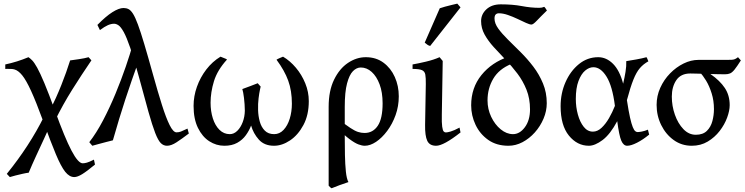

<svg xmlns="http://www.w3.org/2000/svg" viewBox="-20 -781 4064 1048"><path d="M385.3 185.5Q358.9 185.5 335.9 156.7Q313 127.9 284.9 60.8Q256.8 -6.3 215.3 -120.6Q176.8 -225.6 149.7 -284.7Q122.6 -343.8 101.3 -369.9Q80.1 -396 59.1 -401.9Q51.8 -404.3 39.6 -404.8Q27.3 -405.3 18.1 -405Q8.8 -404.8 8.8 -404.8V-429.2Q73.7 -442.9 135.3 -468.8Q145 -462.4 156 -451.2Q167 -439.9 182.9 -411.6Q198.7 -383.3 222.2 -327.4Q245.6 -271.5 280.3 -176.3Q333.5 -28.8 370.1 40.8Q406.7 110.4 431.6 110.4Q440.9 110.4 454.3 106.7Q467.8 103 492.7 90.3L498.5 117.2Q455.1 153.3 429 169.4Q402.8 185.5 385.3 185.5ZM33.7 185.5 17.1 168Q79.6 90.8 130.1 12.9Q180.7 -64.9 221.2 -146.5L252.9 -97.7Q240.7 -67.4 220.2 -23.2Q199.7 21 177.2 69.6Q154.8 118.2 136.7 161.6Q123.5 163.1 104 167.5Q84.5 171.9 64.9 176.8Q45.4 181.6 33.7 185.5ZM280.3 -123 252 -177.2Q287.1 -247.1 314.9 -317.1Q342.8 -387.2 362.8 -451.2Q381.3 -453.6 412.4 -458.3Q443.4 -462.9 463.4 -468.8L479 -451.7Q425.3 -373 374 -291.3Q322.8 -209.5 280.3 -123Z M1010.7 -52.2Q972.2 -22.9 943.4 -4.2Q914.6 14.6 891.6 14.6Q872.1 14.6 857.4 -0.2Q842.8 -15.1 827.1 -55.4Q811.5 -95.7 790.5 -169.9Q769.5 -244.1 737.8 -362.8Q710.9 -461.9 690.9 -520Q670.9 -578.1 655.3 -606.2Q639.6 -634.3 627 -642.8Q614.3 -651.4 602.5 -651.4Q586.9 -651.4 568.8 -643.6Q550.8 -635.7 525.4 -616.7L511.7 -645Q557.6 -691.9 593.5 -714.6Q629.4 -737.3 654.3 -737.3Q669.4 -737.3 681.6 -731.2Q693.8 -725.1 706.1 -705.8Q718.3 -686.5 732.9 -647Q747.6 -607.4 767.3 -541.3Q787.1 -475.1 814.9 -375Q841.3 -279.8 863.8 -208.7Q886.2 -137.7 906 -98.1Q925.8 -58.6 943.4 -58.6Q956.1 -58.6 967.5 -63Q979 -67.4 1003.4 -79.1ZM736.8 -448.7Q697.8 -340.8 664.3 -239Q630.9 -137.2 596.2 -15.1Q583.5 -12.2 561.3 -6.3Q539.1 -0.5 517.3 5.4Q495.6 11.2 483.9 14.6L467.3 -4.9Q505.9 -54.2 542.5 -124Q579.1 -193.8 610.6 -270Q642.1 -346.2 666.3 -416.7Q690.4 -487.3 704.6 -538.1Q711.4 -532.2 718.5 -512.5Q725.6 -492.7 730.7 -473.1Q735.8 -453.6 736.8 -448.7Z M1665.5 -229Q1665.5 -153.3 1636.2 -98.6Q1606.9 -43.9 1563.2 -14.6Q1519.5 14.6 1475.6 14.6Q1422.9 14.6 1392.8 -19Q1362.8 -52.7 1350.6 -95.7Q1340.3 -68.4 1322 -43Q1303.7 -17.6 1274.9 -1.5Q1246.1 14.6 1204.6 14.6Q1160.6 14.6 1122.3 -10Q1084 -34.7 1060.3 -83.3Q1036.6 -131.8 1036.6 -203.1Q1036.6 -255.9 1054.9 -307.4Q1073.2 -358.9 1106.2 -401.9Q1139.2 -444.8 1183.6 -471.7Q1187 -469.7 1201.2 -464.6Q1215.3 -459.5 1219.2 -456.1Q1166.5 -398.4 1147.9 -337.9Q1129.4 -277.3 1129.4 -220.2Q1129.4 -173.8 1141.8 -134.8Q1154.3 -95.7 1178 -72.3Q1201.7 -48.8 1234.4 -48.8Q1256.8 -48.8 1275.4 -67.1Q1293.9 -85.4 1304.9 -114.7Q1315.9 -144 1316.4 -176.8Q1315.9 -212.9 1311.8 -246.3Q1307.6 -279.8 1302.7 -294.9Q1323.7 -302.7 1347.4 -311.5Q1371.1 -320.3 1386.7 -326.7Q1390.6 -321.8 1396.7 -315.2Q1402.8 -308.6 1402.8 -308.6Q1402.8 -308.6 1398.9 -291Q1395 -273.4 1391.4 -244.4Q1387.7 -215.3 1388.7 -179.7Q1389.6 -147.5 1397.9 -117.4Q1406.2 -87.4 1425.3 -68.1Q1444.3 -48.8 1476.6 -48.8Q1505.9 -48.8 1527.8 -72Q1549.8 -95.2 1561.5 -133.3Q1573.2 -171.4 1573.2 -215.3Q1573.2 -285.6 1553.2 -340.8Q1533.2 -396 1489.3 -455.1Q1493.7 -458.5 1506.8 -464.1Q1520 -469.7 1524.9 -471.7Q1563 -449.2 1595 -411.4Q1627 -373.5 1646.2 -326.4Q1665.5 -279.3 1665.5 -229Z M2156.7 -255.4Q2156.7 -201.2 2139.2 -152.6Q2121.6 -104 2093.3 -66.2Q2064.9 -28.3 2032.7 -6.8Q2000.5 14.6 1970.7 14.6Q1956.5 14.6 1936.8 7.3Q1917 0 1887.7 -21.7Q1858.4 -43.5 1816.4 -86.9Q1822.8 -91.8 1819.1 -100.6Q1815.4 -109.4 1815.2 -117.4Q1814.9 -125.5 1831.1 -127.4Q1868.2 -98.6 1892.1 -82.8Q1916 -66.9 1933.8 -61Q1951.7 -55.2 1969.7 -55.2Q2015.6 -55.2 2042 -94.5Q2068.4 -133.8 2068.4 -217.3Q2068.4 -276.9 2052 -320.6Q2035.6 -364.3 2008.8 -388.4Q1981.9 -412.6 1949.2 -412.6Q1926.3 -412.6 1906.5 -392.6Q1886.7 -372.6 1874.3 -325.7Q1861.8 -278.8 1861.8 -198.2Q1861.8 -178.2 1861.8 -152.1Q1861.8 -126 1861.8 -100.8Q1861.8 -75.7 1861.8 -57.4Q1861.8 -39.1 1861.8 -34.7Q1861.8 14.6 1862.8 65.2Q1863.8 115.7 1867.9 155.5Q1872.1 195.3 1881.8 212.9Q1859.9 220.2 1835.2 229Q1810.5 237.8 1790 246.6Q1785.2 244.1 1781.7 240.5Q1778.3 236.8 1773.9 232.4Q1773.9 212.9 1773.9 172.1Q1773.9 131.3 1773.9 79.8Q1773.9 28.3 1773.9 -24.9Q1773.9 -78.1 1773.9 -124Q1773.9 -169.9 1773.9 -197.8Q1773.9 -285.6 1803.5 -346.2Q1833 -406.7 1879.4 -437.7Q1925.8 -468.8 1976.6 -468.8Q2032.7 -468.8 2073 -439Q2113.3 -409.2 2135 -360.6Q2156.7 -312 2156.7 -255.4Z M2493.7 -58.1Q2401.4 14.6 2360.4 14.6Q2324.7 14.6 2312 -12.7Q2299.3 -40 2300.3 -99.1L2304.2 -321.8Q2304.7 -356 2301.5 -373.8Q2298.3 -391.6 2283.2 -398.2Q2268.1 -404.8 2231.9 -404.8V-429.2Q2263.2 -434.6 2305.4 -444.6Q2347.7 -454.6 2379.4 -468.8L2396.5 -448.2L2391.6 -155.8Q2390.6 -110.4 2393.6 -89.8Q2396.5 -69.3 2401.6 -63.7Q2406.7 -58.1 2413.6 -58.1Q2421.9 -58.1 2439.9 -63.2Q2458 -68.4 2488.3 -84.5ZM2328.1 -530.3Q2320.3 -531.7 2313.5 -536.4Q2306.6 -541 2298.3 -548.3L2380.4 -735.8Q2391.1 -739.7 2408.9 -744.6Q2426.8 -749.5 2445.3 -753.9Q2463.9 -758.3 2476.1 -761.2L2493.7 -740.7Z M2965.3 -723.6Q2930.2 -689.5 2910.2 -668.2Q2890.1 -647 2880.9 -647Q2871.1 -647 2850.8 -656.2Q2830.6 -665.5 2804.9 -677.7Q2779.3 -689.9 2752.4 -699.2Q2725.6 -708.5 2703.1 -708.5Q2692.4 -708.5 2685.8 -702.1Q2679.2 -695.8 2679.2 -679.7Q2679.2 -653.3 2699.7 -625Q2720.2 -596.7 2752.7 -564.7Q2785.2 -532.7 2821.8 -496.3Q2858.4 -460 2890.9 -417.5Q2923.3 -375 2943.8 -325.4Q2964.4 -275.9 2964.4 -217.8Q2964.4 -174.8 2946.8 -133.3Q2929.2 -91.8 2899.4 -58.3Q2869.6 -24.9 2832.3 -5.1Q2794.9 14.6 2755.4 14.6Q2690.4 14.6 2645 -17.3Q2599.6 -49.3 2575.7 -99.9Q2551.8 -150.4 2551.8 -206.1Q2551.8 -301.8 2607.7 -371.1Q2663.6 -440.4 2755.9 -471.7Q2760.3 -465.3 2765.9 -455.8Q2771.5 -446.3 2771.5 -439.5Q2771.5 -435.5 2770.5 -431.6Q2703.6 -404.3 2672.4 -351.3Q2641.1 -298.3 2641.1 -232.9Q2641.1 -185.5 2661.1 -143.3Q2681.2 -101.1 2713.1 -75Q2745.1 -48.8 2780.3 -48.8Q2816.9 -48.8 2845 -86.7Q2873 -124.5 2873 -184.1Q2873 -243.2 2853.8 -291.3Q2834.5 -339.4 2804 -379.6Q2773.4 -419.9 2739.3 -455.3Q2705.1 -490.7 2674.8 -524.2Q2644.5 -557.6 2625.2 -592.3Q2606 -627 2606 -666Q2606 -703.6 2635.3 -730.5Q2664.6 -757.3 2713.4 -757.3Q2778.8 -757.3 2828.4 -747.8Q2877.9 -738.3 2923.8 -738.3Q2939 -738.3 2950.2 -743.7Q2953.6 -741.7 2957.3 -736.1Q2960.9 -730.5 2965.3 -723.6Z M3194.3 14.6Q3130.4 14.6 3085.2 -41Q3040 -96.7 3040 -201.2Q3040 -272 3066.9 -332.8Q3093.8 -393.6 3140.1 -431.2Q3186.5 -468.8 3245.1 -468.8Q3290 -468.8 3326.2 -432.6Q3362.3 -396.5 3381.3 -324.2Q3389.2 -357.4 3394.3 -388.7Q3399.4 -419.9 3398.4 -447.3Q3419.9 -450.7 3452.9 -456.5Q3485.8 -462.4 3508.8 -468.8Q3512.2 -463.9 3514.6 -457Q3517.1 -450.2 3519 -446.3Q3492.2 -431.6 3472.9 -409.4Q3453.6 -387.2 3437.3 -346.4Q3420.9 -305.7 3401.9 -234.4Q3411.1 -174.3 3418.9 -139.4Q3426.8 -104.5 3433.8 -87.4Q3440.9 -70.3 3447.3 -65.2Q3453.6 -60.1 3460.4 -60.1Q3468.3 -60.1 3483.6 -63Q3499 -65.9 3516.6 -73.2Q3517.6 -68.8 3519.5 -61.3Q3521.5 -53.7 3523.4 -46.4Q3489.7 -18.6 3457 -2Q3424.3 14.6 3403.3 14.6Q3383.3 14.6 3371.3 -12.9Q3359.4 -40.5 3349.1 -119.6Q3311 -48.3 3269.3 -16.8Q3227.5 14.6 3194.3 14.6ZM3216.3 -62.5Q3241.2 -62.5 3263.4 -83.3Q3285.6 -104 3304.2 -136.2Q3322.8 -168.5 3336.4 -203.1Q3322.8 -311 3290.8 -362.5Q3258.8 -414.1 3218.8 -414.1Q3195.8 -414.1 3173.8 -395.5Q3151.9 -377 3137.5 -338.6Q3123 -300.3 3123 -240.7Q3123 -196.3 3134.3 -155.5Q3145.5 -114.7 3166.3 -88.6Q3187 -62.5 3216.3 -62.5Z M3937 -375.5Q3918.9 -375.5 3891.6 -376.2Q3864.3 -377 3835.2 -377.7Q3806.2 -378.4 3782.5 -379.2Q3758.8 -379.9 3748 -379.9Q3696.3 -379.9 3671.6 -343.5Q3647 -307.1 3647 -253.9Q3647 -202.6 3663.8 -154.8Q3680.7 -106.9 3710.2 -76.2Q3739.7 -45.4 3777.8 -45.4Q3816.9 -45.4 3838.4 -66.7Q3859.9 -87.9 3868.4 -120.1Q3877 -152.3 3877 -185.5Q3877 -231.4 3864.5 -271.2Q3852.1 -311 3834.2 -340.6Q3816.4 -370.1 3799.8 -386.2H3799.3Q3800.3 -386.2 3812.3 -385.3Q3824.2 -384.3 3838.1 -382.3Q3852.1 -380.4 3858.4 -376.5Q3909.7 -340.8 3936.3 -300.8Q3962.9 -260.7 3962.9 -207Q3962.9 -177.2 3949 -139.2Q3935.1 -101.1 3908.2 -66.2Q3881.3 -31.2 3843 -8.3Q3804.7 14.6 3755.9 14.6Q3700.7 14.6 3657.5 -16.4Q3614.3 -47.4 3589.1 -98.4Q3564 -149.4 3564 -208.5Q3564 -257.3 3584 -301.8Q3604 -346.2 3637.5 -380.4Q3670.9 -414.6 3711.2 -434.3Q3751.5 -454.1 3792 -454.1Q3833.5 -454.1 3869.6 -454.1Q3905.8 -454.1 3946.3 -454.1Q3965.8 -454.1 3975.6 -454.8Q3985.4 -455.6 3991.9 -458.5Q3998.5 -461.4 4008.3 -468.8L4023.9 -451.2Q4002.4 -417.5 3989.5 -401.4Q3976.6 -385.3 3965.1 -380.4Q3953.6 -375.5 3937 -375.5Z"/></svg>

Font: Gentium Book Plus
Style: Regular
Weight: 400
Designer: Victor Gaultney, Annie Olsen, Iska Routamaa, Becca Hirsbrunner
Foundry: SIL International
Version: Version 6.101